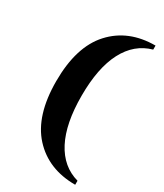

<svg xmlns="http://www.w3.org/2000/svg" viewBox="-199 -826 811 951"><g transform="rotate(30 207.0 -351.0)"><path d="M398 24V47Q244 47 152 -53.5Q60 -154 60 -351Q60 -548 152 -648.5Q244 -749 398 -749V-726Q304 -700 254.5 -605Q205 -510 205 -351Q205 -192 254.5 -97Q304 -2 398 24Z"/></g></svg>

Font: Croissant One
Style: Regular
Weight: 400
Designer: Eduardo Rodriguez Tunni
Foundry: Eduardo Rodriguez Tunni
Version: Version 1.001